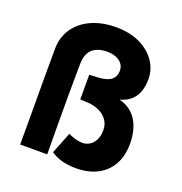

<svg xmlns="http://www.w3.org/2000/svg" viewBox="-136 -865 951 1001"><g transform="rotate(20 340.0 -364.5)"><path d="M253 -21 300 -140Q318 -131 339.5 -125Q361 -119 380 -119Q400 -119 418.5 -130Q437 -141 448.5 -163.5Q460 -186 460 -218Q460 -252 441.5 -276Q423 -300 395 -312Q367 -324 337 -326Q329 -327 313 -327Q306 -328 292 -328V-465Q306 -465 313 -466Q329 -466 337 -467Q387 -469 411 -487Q435 -505 435 -539Q435 -562 422 -578Q409 -594 387.5 -602Q366 -610 340 -610Q288 -610 258.5 -584.5Q229 -559 228 -500Q226 -314 227 -161Q228 -81 228 0H78V-171Q78 -262 77.5 -353Q77 -444 78 -530Q78 -595 111.5 -644Q145 -693 204.5 -719.5Q264 -746 340 -746Q416 -746 472.5 -719Q529 -692 559.5 -647Q590 -602 590 -549Q590 -509 579 -478.5Q568 -448 544.5 -427.5Q521 -407 485 -397Q527 -387 556 -360.5Q585 -334 600 -293Q615 -252 615 -199Q615 -131 587.5 -82.5Q560 -34 510 -8.5Q460 17 392 17Q347 17 311.5 6.5Q276 -4 253 -21Z"/></g></svg>

Font: Kreadon
Style: Regular
Weight: 400
Designer: kohakuno
Foundry: StudioGnu
Version: Version 1.000;Glyphs 3.1.2 (3151)